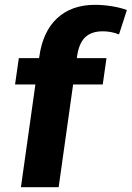

<svg xmlns="http://www.w3.org/2000/svg" viewBox="-20 -783 551 803"><path d="M144.4 -546.1Q159 -651.2 219.3 -707Q279.7 -762.8 377.2 -762.8Q410.6 -762.8 447.3 -757Q484 -751.1 510.7 -741L477.7 -639Q461.8 -645.6 444.5 -648.8Q427.2 -652.1 410.2 -652.1Q361.9 -652.1 335.8 -626.7Q309.7 -601.4 302.2 -546.1L225.3 0H67.5ZM58.7 -540H425.4L409.7 -429.8H43Z"/></svg>

Font: Pathway Extreme 8pt Thin
Style: Italic
Weight: 100
Italic angle: -8°
Designer: Eduardo Rodriguez Tunni
Foundry: Eduardo Rodriguez Tunni
Version: Version 1.000